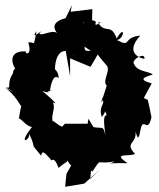

<svg xmlns="http://www.w3.org/2000/svg" viewBox="-23 -623 607 734"><path d="M324 -369 356 -424 301 -430 296 -539 328 -505 330 -588 247 -578 252 -603 221 -540 215 -477 247 -461 227 -436 245 -332V-400L322 -368ZM322 61 328 -4 359 -30 314 -38 360 -95 315 -169 312 -150H225L213 -137L264 -100L273 -33L231 42L226 91L299 79L357 27ZM32 -269 -3 -288C59 -240 56 -194 62 -234C48 -178 46 -139 49 -171C65 -163 75 -143 99 -137C43 -67 90 -83 89 -111C120 -44 85 -87 134 -28C140 -53 150 -35 170 -15C174 2 180 -36 201 19C225 -4 245 -4 236 -23C226 13 300 39 298 19C298 -21 298 10 330 33C370 -25 338 9 415 -6C396 7 374 -1 465 1C401 -42 474 -22 493 -35C451 -79 501 -72 495 -120C506 -82 508 -97 516 -135C527 -173 543 -112 556 -176C563 -138 550 -209 542 -241C507 -261 514 -237 520 -236L557 -304C505 -319 525 -327 561 -338C547 -351 503 -348 490 -377C475 -394 534 -427 529 -398C519 -399 450 -417 513 -487C443 -480 482 -439 424 -470C452 -474 457 -533 423 -476C401 -537 380 -491 352 -536C380 -548 333 -514 343 -536C347 -541 328 -557 288 -530C262 -546 249 -550 263 -560C195 -552 163 -529 202 -489C186 -520 132 -479 128 -496C156 -523 85 -461 117 -504C103 -438 113 -464 85 -461C103 -403 64 -420 79 -426C28 -431 11 -402 35 -360C17 -353 35 -300 27 -343C-1 -303 25 -280 -1 -290ZM392 -269 367 -247C383 -222 352 -222 366 -176C394 -208 367 -217 385 -183C378 -180 369 -183 380 -107C367 -157 371 -116 294 -151C290 -125 313 -94 271 -81C264 -143 236 -128 250 -132C200 -139 223 -116 243 -150C223 -109 174 -176 180 -156C166 -184 205 -228 162 -242C198 -218 201 -223 139 -275L168 -267C133 -271 205 -284 168 -277C181 -360 206 -316 201 -325C202 -347 184 -362 187 -358C189 -434 231 -446 266 -404C213 -454 267 -436 300 -392C324 -421 314 -400 296 -447C353 -414 338 -394 347 -425C340 -419 410 -347 382 -374C409 -356 351 -299 399 -290C388 -336 391 -302 363 -230Z"/></svg>

Font: Asimov Aggro
Style: Medium
Weight: 500
Designer: Google
Version: Version 2.000980; 2014